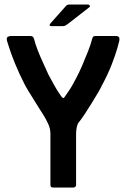

<svg xmlns="http://www.w3.org/2000/svg" viewBox="-20 -833 561 853"><path d="M329 -288Q323 -280 320.5 -265.5Q318 -251 318 -240V-11Q318 -6 314.5 -3Q311 0 307 0H215Q204 0 204 -11V-239Q204 -262 193 -285Q182 -308 173 -322Q167 -331 155.5 -349.5Q144 -368 130.5 -389.5Q117 -411 106 -429Q95 -447 91 -455Q64 -508 47 -550Q30 -592 21.5 -619Q13 -646 11 -652Q8 -665 14 -669Q20 -673 28 -673H116Q127 -673 131 -661Q137 -637 147.5 -610Q158 -583 171 -555Q184 -527 195 -502Q209 -476 222 -452.5Q235 -429 250 -408Q256 -399 260 -397.5Q264 -396 271 -408Q278 -418 286 -429.5Q294 -441 302 -455.5Q310 -470 318 -485Q331 -509 345 -541.5Q359 -574 371.5 -606Q384 -638 390 -662Q392 -669 395 -671Q398 -673 405 -673H497Q503 -673 507.5 -669Q512 -665 510 -652Q509 -646 501 -618Q493 -590 476.5 -547Q460 -504 432 -452Q426 -439 413.5 -418Q401 -397 386 -372.5Q371 -348 356 -325.5Q341 -303 329 -288ZM260 -717H207Q201 -717 200.5 -721Q200 -725 205 -730L269 -802Q274 -808 277.5 -810.5Q281 -813 290 -813H372Q376 -813 378.5 -808.5Q381 -804 377 -801L282 -727Q275 -722 270.5 -719.5Q266 -717 260 -717Z"/></svg>

Font: Glory Thin SemiBold
Style: Regular
Weight: 600
Version: Version 1.011